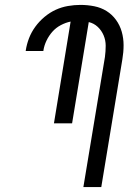

<svg xmlns="http://www.w3.org/2000/svg" viewBox="-20 -763 540 783"><path d="M320 0 408 -531Q411 -554 411 -576.5Q411 -599 402.5 -619Q394 -639 378.5 -653.5Q363 -668 342 -673L274 -260H200L268 -675Q248 -671 228 -660.5Q208 -650 193.5 -633.5Q179 -617 169.5 -597Q160 -577 157 -557V-555H85V-557Q89 -583 98.5 -607.5Q108 -632 124 -654Q140 -676 161.5 -694Q183 -712 207 -723Q231 -734 257 -738.5Q283 -743 308 -743Q337 -743 364.5 -737.5Q392 -732 414.5 -718Q437 -704 453 -682Q469 -660 476.5 -633.5Q484 -607 484 -578.5Q484 -550 479 -521L393 0Z"/></svg>

Font: Iosevka
Style: Italic
Weight: 400
Italic angle: -9°
Monospace: yes
Designer: Belleve Invis
Foundry: Belleve Invis
Version: Version 32.5.0; ttfautohint (v1.8.4)